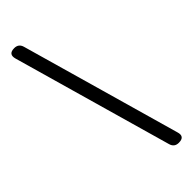

<svg xmlns="http://www.w3.org/2000/svg" viewBox="-317 -821 1024 1024"><g transform="rotate(-45 195.0 -309.0)"><path d="M331 180Q298 180 289 148L33 -753Q20 -798 67 -798Q100 -798 109 -766L239 -309L365 135Q379 180 331 180Z"/></g></svg>

Font: GenSenRounded JP M
Style: Regular
Weight: 500
Version: Version 1.501;PS 1;hotconv 16.6.51;makeotf.lib2.5.65220